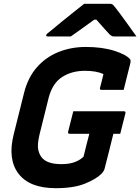

<svg xmlns="http://www.w3.org/2000/svg" viewBox="-20 -966 735 1006"><path d="M364 -383H629Q640 -383 637 -372L610 -265H574Q562 -217 551.5 -174.5Q541 -132 529 -86Q527 -76 522 -68.5Q517 -61 510 -54Q484 -28 425.5 -4Q367 20 272 20Q135 20 77 -56Q19 -132 52 -263L106 -479Q126 -559 172.5 -612.5Q219 -666 285.5 -693Q352 -720 430 -720Q515 -720 578.5 -700Q642 -680 662 -655Q666 -650 663 -635Q656 -605 646 -567.5Q636 -530 628 -495H512Q501 -495 504 -506Q508 -522 512.5 -538.5Q517 -555 522 -578Q485 -595 425 -595Q356 -595 305.5 -562.5Q255 -530 235 -454L187 -261Q174 -206 181 -178.5Q188 -151 203 -136Q232 -106 302 -106Q346 -106 375 -118Q404 -130 418 -146Q426 -179 433 -207Q440 -235 448 -265H346Q334 -265 337 -276Q344 -303 350.5 -329.5Q357 -356 364 -383ZM421 -946H557Q564 -946 569 -943Q574 -940 584 -927Q592 -917 611 -891.5Q630 -866 652.5 -834.5Q675 -803 695 -775H581Q570 -775 566 -777Q562 -779 555 -785Q545 -796 527.5 -815Q510 -834 485 -863Q481 -863 474 -863Q436 -835 406 -814Q376 -793 351 -775H231Q221 -775 222 -782Q223 -786 227.5 -790Q232 -794 250 -808Q271 -826 302.5 -851.5Q334 -877 366 -902.5Q398 -928 421 -946Z"/></svg>

Font: Recursive Sn Lnr St
Style: Bold Italic
Weight: 700
Italic angle: -15°
Version: Version 1.079;hotconv 1.0.112;makeotfexe 2.5.65598; ttfautoh